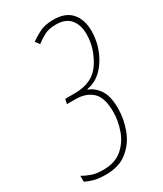

<svg xmlns="http://www.w3.org/2000/svg" viewBox="-214 -796 748 879"><g transform="rotate(-30 160.0 -356.5)"><path d="M77 11Q148 11 192 -25Q236 -61 256 -115.5Q276 -170 276 -225Q276 -290 253 -323.5Q230 -357 198 -368L199 -371Q264 -382 306 -448Q348 -514 348 -593Q348 -652 317 -688Q286 -724 222 -724Q176 -724 146.5 -708.5Q117 -693 98 -679L114 -657Q130 -670 155.5 -684.5Q181 -699 220 -699Q272 -699 296.5 -669.5Q321 -640 321 -591Q321 -518 278 -450.5Q235 -383 140 -383H88L83 -358H129Q183 -358 216 -328Q249 -298 249 -222Q249 -176 232.5 -128Q216 -80 178.5 -47Q141 -14 77 -14Q40 -14 15.5 -23Q-9 -32 -28 -43V-12Q-13 -4 12 3.5Q37 11 77 11Z"/></g></svg>

Font: Noto Sans Display Condensed Thin
Style: Italic
Weight: 250
Width: 3
Italic angle: -12°
Designer: Monotype Design Team
Foundry: Monotype Imaging Inc.
Version: Version 1.900